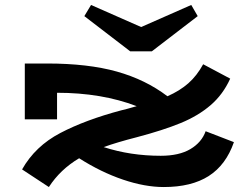

<svg xmlns="http://www.w3.org/2000/svg" viewBox="-20 -740 1015 774"><path d="M923 -167Q891 -75 821.5 -30.5Q752 14 640 14Q564 14 475.5 -16Q387 -46 299 -102Q223 -57 177 14L69 -57Q122 -151 223.5 -204Q325 -257 468 -295L492 -301L531 -312Q390 -366 210 -366V-259H80V-484H170Q335 -484 451 -451.5Q567 -419 655 -352Q705 -374 739.5 -404.5Q774 -435 799 -481L908 -423Q879 -359 829 -316Q779 -273 708.5 -244Q638 -215 532 -187Q450 -166 398 -147Q506 -112 628 -112Q702 -112 747.5 -139Q793 -166 809 -211ZM777 -675 592 -533H505L320 -675L347 -720L549 -631L751 -720Z"/></svg>

Font: BioRhyme Expanded ExtraBold
Style: Regular
Weight: 800
Width: 7
Designer: Aoife Mooney
Foundry: Aoife Mooney Type
Version: Version 1.001